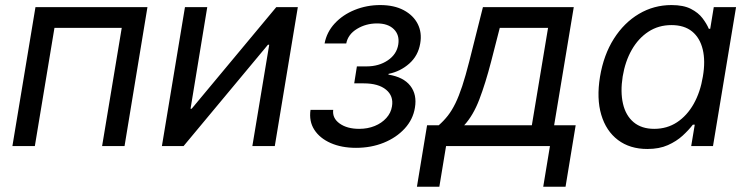

<svg xmlns="http://www.w3.org/2000/svg" viewBox="-20 -563 2885 740"><path d="M548.3 -535.6 460 0H373.5L449.2 -455.6H189.9L114.3 0H27.8L116.7 -535.6Z M1039.1 0H952.6L1017.6 -390.6H1012.7L687.5 0H604L692.9 -535.6H778.8L714.4 -144H718.8L1044.9 -535.6H1127.9Z M1352.1 6.8Q1296.4 6.8 1254.4 -11.7Q1212.4 -30.3 1191.4 -63Q1170.4 -95.7 1176.8 -139.6H1264.2Q1260.3 -107.4 1289.1 -86.9Q1317.9 -66.4 1364.3 -66.4Q1397 -66.4 1424.1 -77.4Q1451.2 -88.4 1469 -108.2Q1486.8 -127.9 1490.7 -152.8Q1497.6 -192.9 1468 -217.3Q1438.5 -241.7 1381.8 -241.7H1345.2L1355.5 -307.1H1392.6Q1440.4 -307.1 1474.9 -330.6Q1509.3 -354 1515.1 -392.1Q1520.5 -428.2 1498 -450.4Q1475.6 -472.7 1433.1 -472.7Q1390.6 -472.7 1356 -451.7Q1321.3 -430.7 1314.5 -395.5H1231Q1239.3 -439.5 1270.3 -472.9Q1301.3 -506.3 1347.4 -524.9Q1393.6 -543.5 1445.3 -543.5Q1499 -543.5 1536.1 -523.7Q1573.2 -503.9 1590.1 -470.5Q1606.9 -437 1599.6 -395.5Q1591.8 -348.6 1557.6 -318.1Q1523.4 -287.6 1477.5 -278.3L1477.1 -275.4Q1535.2 -266.1 1561.5 -232.2Q1587.9 -198.2 1579.1 -147.5Q1571.8 -102.5 1539.8 -67.6Q1507.8 -32.7 1459 -12.9Q1410.2 6.8 1352.1 6.8Z M1586.9 156.7 1626 -80.1H1670.9Q1690.4 -97.2 1706.1 -117.2Q1721.7 -137.2 1735.1 -164.6Q1748.5 -191.9 1761.5 -231.2Q1774.4 -270.5 1788.6 -326.2L1841.3 -535.6H2191.4L2115.7 -80.1H2198.7L2159.7 156.7H2073.7L2099.6 0H1699.2L1673.3 156.7ZM1769 -80.1H2029.8L2092.3 -455.6H1906.2L1873 -326.2Q1851.1 -241.7 1827.4 -179.7Q1803.7 -117.7 1769 -80.1Z M2475.1 11.2Q2407.7 11.2 2361.8 -23.4Q2315.9 -58.1 2297.4 -120.6Q2278.8 -183.1 2292.5 -267.1Q2306.6 -351.6 2345.9 -413.6Q2385.3 -475.6 2442.6 -509.5Q2500 -543.5 2567.9 -543.5Q2614.3 -543.5 2642.8 -528.8Q2671.4 -514.2 2687.5 -492.9Q2703.6 -471.7 2711.9 -452.1H2717.3L2731 -535.6H2816.9L2728 0H2644L2657.7 -82.5H2650.4Q2634.3 -61.5 2610.8 -40Q2587.4 -18.6 2554.2 -3.7Q2521 11.2 2475.1 11.2ZM2501.5 -66.4Q2550.8 -66.4 2589.4 -91.8Q2627.9 -117.2 2653.6 -162.6Q2679.2 -208 2689 -268.1Q2699.2 -327.6 2688.5 -372.3Q2677.7 -417 2647.5 -441.7Q2617.2 -466.3 2567.9 -466.3Q2518.1 -466.3 2479.2 -440.9Q2440.4 -415.5 2415 -371.1Q2389.6 -326.7 2379.9 -268.1Q2370.6 -209 2381.1 -163.3Q2391.6 -117.7 2422.1 -92Q2452.6 -66.4 2501.5 -66.4Z"/></svg>

Font: Inter 20pt
Style: Italic
Weight: 400
Italic angle: -9.3988°
Version: Version 4.001;git-66647c0bb